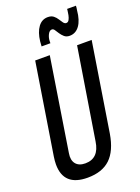

<svg xmlns="http://www.w3.org/2000/svg" viewBox="-169 -981 777 1064"><g transform="rotate(-20 219.0 -449.0)"><path d="M157 10Q16 10 16 -119Q16 -131 17 -140.5Q18 -150 20 -165L105 -700H191L105 -154Q98 -114 116 -91.5Q134 -69 172 -69Q252 -69 266 -164L352 -700H438L355 -177Q339 -81 291 -35.5Q243 10 157 10ZM165 -761Q166 -776 167 -790Q173 -842 195 -872Q217 -902 252 -902Q273 -902 285.5 -892Q298 -882 306 -869Q314 -856 321.5 -846Q329 -836 338 -836Q349 -836 355 -847Q361 -858 364 -872.5Q367 -887 368 -898Q368 -899 368.5 -902.5Q369 -906 369 -908H421Q421 -901 420 -894.5Q419 -888 418 -882Q413 -825 390.5 -794Q368 -763 332 -763Q313 -763 301 -773.5Q289 -784 280.5 -797Q272 -810 265.5 -820Q259 -830 250 -830Q236 -830 226.5 -811Q217 -792 217 -770Q217 -767 217 -764.5Q217 -762 217 -761Z"/></g></svg>

Font: Georama Condensed Medium
Style: Italic
Weight: 500
Width: 3
Italic angle: -9°
Designer: Jean-Baptiste Levee
Foundry: Production Type
Version: Version 1.000